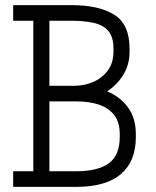

<svg xmlns="http://www.w3.org/2000/svg" viewBox="-20 -726 608 746"><path d="M31.2 0V-60.5H109.4V-645.5H31.2V-706.1H257.3Q364.7 -706.1 424.1 -668.7Q483.4 -631.3 483.4 -537.1V-525.9Q483.4 -474.6 459 -435.3Q434.6 -396 396.5 -371.1Q446.8 -350.1 477.3 -308.6Q507.8 -267.1 507.8 -204.6V-193.4Q507.8 -99.1 449.7 -49.6Q391.6 0 276.9 0ZM269 -392.6Q306.6 -392.6 341.3 -407.2Q376 -421.9 398.4 -451.4Q420.9 -481 420.9 -525.9V-537.1Q420.9 -582 400.9 -605.5Q380.9 -628.9 343.8 -637.2Q306.6 -645.5 254.4 -645.5H171.9V-392.6ZM445.3 -204.6Q445.3 -252 423.1 -279.8Q400.9 -307.6 363.3 -319.8Q325.7 -332 278.8 -332H171.9V-60.5H273.9Q360.4 -60.5 402.8 -91.6Q445.3 -122.6 445.3 -193.4Z"/></svg>

Font: Kay Pho Du
Style: Regular
Weight: 400
Designer: Victor Gaultney, Khu Oo Reh
Foundry: SIL International
Version: Version 3.000